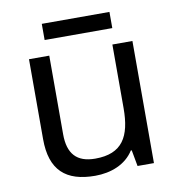

<svg xmlns="http://www.w3.org/2000/svg" viewBox="-78 -749 774 830"><g transform="rotate(-10 309.0 -333.5)"><path d="M457 -677H160V-606H457ZM533 -536H445V-257C445 -132 406 -63 287 -63C206 -63 168 -105 168 -191V-536H79V-185C79 -49 145 10 274 10C343 10 409 -15 444 -71H448L461 0H533Z"/></g></svg>

Font: Noto Sans Sinhala UI
Style: Regular
Weight: 400
Designer: Jelle Bosma - Monotype Design Team
Foundry: Monotype Imaging Inc.
Version: Version 2.006